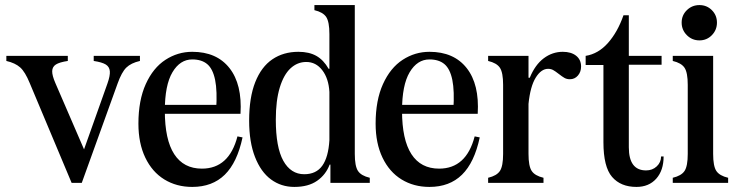

<svg xmlns="http://www.w3.org/2000/svg" viewBox="-20 -720 2904 756"><path d="M5 -480V-500H78H145H247V-480Q214 -475 200 -466Q186 -457 185.5 -440Q185 -423 198 -393L329 -90H296L403 -391Q414 -422 412.5 -439.5Q411 -457 396.5 -466Q382 -475 349 -480V-500H451H458H531V-480Q496 -472 477.5 -454Q459 -436 443 -391L302 0H262L97 -393Q79 -437 59.5 -454.5Q40 -472 5 -480Z M525 -233Q525 -325 554 -389Q583 -453 631.5 -484.5Q680 -516 737 -516Q833 -516 883.5 -452Q934 -388 927 -272H597V-307H856L831 -287Q836 -362 827 -405.5Q818 -449 796 -467.5Q774 -486 737 -486Q689 -486 659 -435.5Q629 -385 629 -284Q629 -170 666 -113Q703 -56 775 -56Q882 -56 915 -183L935 -179Q914 -80 865 -32Q816 16 737 16Q675 16 627 -13.5Q579 -43 552 -99.5Q525 -156 525 -233Z M961 -245Q961 -336 985 -396.5Q1009 -457 1052.5 -486.5Q1096 -516 1155 -516Q1197 -516 1225.5 -500Q1254 -484 1274 -449H1303V-358H1277Q1274 -411 1249 -443.5Q1224 -476 1186 -476Q1151 -476 1124 -451Q1097 -426 1081.5 -375Q1066 -324 1066 -249Q1066 -140 1095.5 -87Q1125 -34 1178 -34Q1225 -34 1249 -67.5Q1273 -101 1277 -168H1284V-72H1278Q1263 -32 1228.5 -8Q1194 16 1139 16Q1087 16 1047 -13.5Q1007 -43 984 -102Q961 -161 961 -245ZM1281 -91 1277 -120V-586Q1277 -634 1264.5 -653Q1252 -672 1218 -680V-700H1291H1377V-114Q1377 -66 1389.5 -47Q1402 -28 1436 -20V0H1363H1281Z M1459 -233Q1459 -325 1488 -389Q1517 -453 1565.5 -484.5Q1614 -516 1671 -516Q1767 -516 1817.5 -452Q1868 -388 1861 -272H1531V-307H1790L1765 -287Q1770 -362 1761 -405.5Q1752 -449 1730 -467.5Q1708 -486 1671 -486Q1623 -486 1593 -435.5Q1563 -385 1563 -284Q1563 -170 1600 -113Q1637 -56 1709 -56Q1816 -56 1849 -183L1869 -179Q1848 -80 1799 -32Q1750 16 1671 16Q1609 16 1561 -13.5Q1513 -43 1486 -99.5Q1459 -156 1459 -233Z M2039 -414H2066Q2087 -465 2121 -490.5Q2155 -516 2196 -516Q2229 -516 2248.5 -500.5Q2268 -485 2268 -458Q2268 -437 2255.5 -422.5Q2243 -408 2224 -408Q2212 -408 2203 -413Q2194 -418 2180 -429Q2166 -440 2157.5 -444.5Q2149 -449 2138 -449Q2111 -449 2089.5 -414.5Q2068 -380 2061 -311H2039ZM1902 0V-20Q1936 -28 1948.5 -47Q1961 -66 1961 -114V-386Q1961 -434 1948.5 -453Q1936 -472 1902 -480V-500H1975H2061V-114Q2061 -66 2073.5 -47Q2086 -28 2120 -20V0H2047H1975Z M2356 -160V-464H2286V-500Q2336 -508 2374 -551Q2412 -594 2435 -660H2456V-140Q2456 -49 2524 -49Q2549 -49 2566 -65Q2583 -81 2583 -104H2593Q2593 -49 2564 -16.5Q2535 16 2486 16Q2424 16 2390 -23.5Q2356 -63 2356 -160ZM2391 -500H2585V-465H2391Z M2629 0V-20Q2663 -28 2675.5 -47Q2688 -66 2688 -114V-386Q2688 -434 2675.5 -453Q2663 -472 2629 -480V-500H2702H2788V-114Q2788 -66 2800.5 -47Q2813 -28 2847 -20V0H2774H2702ZM2664 -631Q2664 -660 2684.5 -680Q2705 -700 2734 -700Q2763 -700 2783 -680Q2803 -660 2803 -631Q2803 -602 2783 -581.5Q2763 -561 2734 -561Q2705 -561 2684.5 -581.5Q2664 -602 2664 -631Z"/></svg>

Font: RL Madena Variable
Style: Regular
Weight: 400
Designer: I Kadek Wantara Putra
Foundry: Roughlines ID
Version: Version 1.000;Glyphs 3.1.2 (3151)